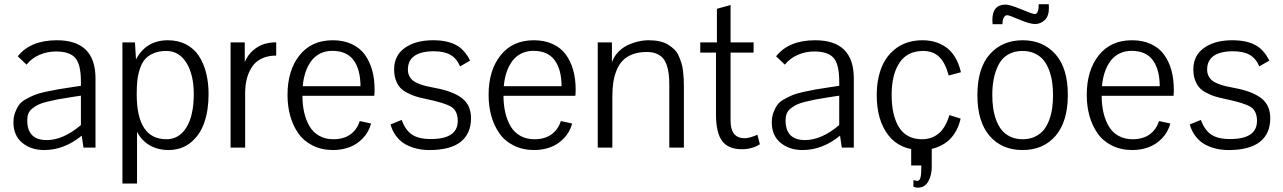

<svg xmlns="http://www.w3.org/2000/svg" viewBox="-20 -701 6092 912"><path d="M364.3 -106.9Q279.8 -35.6 202.1 -35.6Q109.4 -35.6 109.4 -129.4Q109.4 -147.5 114.7 -161.1Q120.1 -174.8 133.1 -185.3Q146 -195.8 161.1 -203.4Q176.3 -210.9 202.6 -217.5Q229 -224.1 253.4 -228.8Q277.8 -233.4 316.4 -239.3L364.3 -246.6ZM376.5 0H433.6V-328.6Q433.6 -509.8 250 -509.8Q124.5 -509.8 64.5 -433.6Q106 -394.5 106 -394Q130.4 -424.3 167.2 -440.4Q204.1 -456.5 246.1 -456.5Q310.5 -456.5 337.4 -426Q364.3 -395.5 364.3 -314V-293.5L315.9 -286.1Q273.4 -279.8 252.4 -276.1Q231.4 -272.5 196.8 -264.9Q162.1 -257.3 144.8 -250.2Q127.4 -243.2 104.5 -230.7Q81.5 -218.3 70.8 -203.4Q60.1 -188.5 52 -167.2Q43.9 -146 43.9 -119.6Q43.9 -57.1 85.7 -22.7Q127.4 11.7 189.9 11.7Q284.7 11.7 368.2 -56.6Z M900.4 -254.4Q900.4 -152.8 865.7 -96.2Q831.1 -39.6 770.5 -39.6Q629.4 -39.6 629.4 -253.4Q629.4 -289.1 632.1 -316.2Q634.8 -343.3 643.6 -371.3Q652.3 -399.4 667.2 -417.7Q682.1 -436 708.3 -447.5Q734.4 -459 770 -459Q830.6 -459 865.5 -402.6Q900.4 -346.2 900.4 -254.4ZM621.1 -499.5H561.5V170.9H630.9V-10.3V-75.2Q652.3 -33.2 691.2 -10.7Q730 11.7 780.8 11.7Q843.8 11.2 887.2 -24.9Q930.7 -61 950.7 -119.4Q970.7 -177.7 970.7 -253.9Q970.7 -308.6 959.2 -354.2Q947.8 -399.9 924.8 -435.1Q901.9 -470.2 864 -490Q826.2 -509.8 777.3 -509.8Q674.3 -509.8 626 -418.9Z M1142.6 -499.5V-405.8Q1156.2 -439.5 1182.1 -461.7Q1208 -483.9 1235.1 -491.9Q1262.2 -500 1292 -500V-437Q1251.5 -437 1221.9 -422.4Q1192.4 -407.7 1176 -381.8Q1159.7 -356 1152.1 -325.7Q1144.5 -295.4 1144.5 -259.8V0H1075.2V-499.5Z M1560.5 -509.8Q1611.3 -509.8 1650.1 -491.9Q1689 -474.1 1712.4 -442.1Q1735.8 -410.2 1747.6 -368.2Q1759.3 -326.2 1759.3 -275.4Q1759.3 -258.8 1757.8 -246.1H1416.5Q1416.5 -203.6 1424.8 -167.2Q1433.1 -130.9 1450 -101.8Q1466.8 -72.8 1495.8 -56.2Q1524.9 -39.6 1563 -39.6Q1612.3 -39.6 1644 -62.3Q1675.8 -85 1689 -126L1742.7 -114.3Q1731.4 -72.8 1703.1 -43.7Q1674.8 -14.6 1639.6 -1.7Q1604.5 11.2 1564.9 11.7H1563Q1507.8 11.7 1465.1 -9.8Q1422.4 -31.2 1396.7 -68.1Q1371.1 -105 1358.4 -151.1Q1345.7 -197.3 1345.7 -250Q1345.7 -366.7 1402.6 -438.2Q1459.5 -509.8 1560.5 -509.8ZM1692.4 -291.5Q1691.9 -371.6 1659.2 -415.5Q1626.5 -459.5 1558.6 -459.5Q1525.9 -459.5 1500 -446.3Q1474.1 -433.1 1457.3 -409.7Q1440.4 -386.2 1430.7 -356.4Q1420.9 -326.7 1418 -291.5Z M2212.9 -413.1Q2165.5 -386.2 2165.5 -385.7Q2148.9 -423.8 2119.1 -440.7Q2089.4 -457.5 2040.5 -457.5Q1980 -457.5 1948.7 -435.5Q1917.5 -413.6 1917.5 -370.6Q1917.5 -353.5 1924.1 -340.3Q1930.7 -327.1 1941.2 -318.6Q1951.7 -310.1 1969.7 -303Q1987.8 -295.9 2004.6 -292Q2021.5 -288.1 2046.9 -283.2Q2131.8 -267.6 2174.6 -234.6Q2217.3 -201.7 2217.3 -139.6Q2217.3 -65.9 2168 -27.1Q2118.7 11.7 2019.5 11.7Q1989.7 11.7 1962.2 5.6Q1934.6 -0.5 1908.9 -13.9Q1883.3 -27.3 1863.8 -52Q1844.2 -76.7 1835 -109.9L1887.7 -131.3Q1905.3 -83.5 1936.5 -62Q1967.8 -40.5 2025.9 -40.5Q2154.3 -40.5 2154.3 -126.5Q2154.3 -173.3 2125 -192.6Q2095.7 -211.9 2001.5 -231.4Q1973.1 -237.3 1953.9 -243.4Q1934.6 -249.5 1913.8 -260.3Q1893.1 -271 1880.6 -284.9Q1868.2 -298.8 1860.1 -320.8Q1852.1 -342.8 1852.1 -371.6Q1852.1 -437.5 1903.1 -473.6Q1954.1 -509.8 2036.6 -509.8Q2103 -509.8 2145 -487.8Q2187 -465.8 2212.9 -413.1Z M2515.6 -509.8Q2566.4 -509.8 2605.2 -491.9Q2644 -474.1 2667.5 -442.1Q2690.9 -410.2 2702.6 -368.2Q2714.4 -326.2 2714.4 -275.4Q2714.4 -258.8 2712.9 -246.1H2371.6Q2371.6 -203.6 2379.9 -167.2Q2388.2 -130.9 2405 -101.8Q2421.9 -72.8 2450.9 -56.2Q2480 -39.6 2518.1 -39.6Q2567.4 -39.6 2599.1 -62.3Q2630.9 -85 2644 -126L2697.8 -114.3Q2686.5 -72.8 2658.2 -43.7Q2629.9 -14.6 2594.7 -1.7Q2559.6 11.2 2520 11.7H2518.1Q2462.9 11.7 2420.2 -9.8Q2377.4 -31.2 2351.8 -68.1Q2326.2 -105 2313.5 -151.1Q2300.8 -197.3 2300.8 -250Q2300.8 -366.7 2357.7 -438.2Q2414.6 -509.8 2515.6 -509.8ZM2647.5 -291.5Q2647 -371.6 2614.3 -415.5Q2581.5 -459.5 2513.7 -459.5Q2481 -459.5 2455.1 -446.3Q2429.2 -433.1 2412.4 -409.7Q2395.5 -386.2 2385.7 -356.4Q2376 -326.7 2373 -291.5Z M2819.3 0V-499.5H2886.7Q2886.7 -493.7 2886.7 -483.9Q2886.7 -474.1 2886.7 -453.4Q2886.7 -432.6 2886.7 -418.9V-405.3Q2896 -432.1 2915.5 -452.9Q2935.1 -473.6 2959.7 -485.6Q2984.4 -497.6 3010.3 -503.7Q3036.1 -509.8 3061.5 -509.8Q3090.3 -509.8 3114 -504.4Q3137.7 -499 3154.3 -488.5Q3170.9 -478 3183.6 -465.6Q3196.3 -453.1 3204.1 -435.1Q3211.9 -417 3217 -400.6Q3222.2 -384.3 3224.6 -362.3Q3227.1 -340.3 3227.8 -323.7Q3228.5 -307.1 3228.5 -285.2V0H3159.2V-294.4Q3159.2 -325.7 3156.5 -349.1Q3153.8 -372.6 3146.5 -393.1Q3139.2 -413.6 3127.2 -426.5Q3115.2 -439.5 3096.4 -446.8Q3077.6 -454.1 3051.8 -454.1Q3014.2 -454.1 2985.6 -443.4Q2957 -432.6 2938.7 -414.1Q2920.4 -395.5 2909.2 -368.2Q2897.9 -340.8 2893.3 -310.8Q2888.7 -280.8 2888.7 -243.7V0Z M3577.6 -61 3589.4 -15.6Q3552.7 7.8 3503.4 7.8Q3439 7.8 3409.9 -31.5Q3380.9 -70.8 3380.9 -158.7V-451.2H3306.2V-499.5H3385.3V-659.2L3450.2 -677.2V-499.5H3559.6V-451.2H3450.2V-127.4Q3450.2 -44.4 3517.6 -44.4Q3540 -44.4 3577.6 -61Z M3966.3 -106.9Q3881.8 -35.6 3804.2 -35.6Q3711.4 -35.6 3711.4 -129.4Q3711.4 -147.5 3716.8 -161.1Q3722.2 -174.8 3735.1 -185.3Q3748 -195.8 3763.2 -203.4Q3778.3 -210.9 3804.7 -217.5Q3831.1 -224.1 3855.5 -228.8Q3879.9 -233.4 3918.5 -239.3L3966.3 -246.6ZM3978.5 0H4035.6V-328.6Q4035.6 -509.8 3852.1 -509.8Q3726.6 -509.8 3666.5 -433.6Q3708 -394.5 3708 -394Q3732.4 -424.3 3769.3 -440.4Q3806.2 -456.5 3848.1 -456.5Q3912.6 -456.5 3939.5 -426Q3966.3 -395.5 3966.3 -314V-293.5L3918 -286.1Q3875.5 -279.8 3854.5 -276.1Q3833.5 -272.5 3798.8 -264.9Q3764.2 -257.3 3746.8 -250.2Q3729.5 -243.2 3706.5 -230.7Q3683.6 -218.3 3672.9 -203.4Q3662.1 -188.5 3654.1 -167.2Q3646 -146 3646 -119.6Q3646 -57.1 3687.7 -22.7Q3729.5 11.7 3792 11.7Q3886.7 11.7 3970.2 -56.6Z M4144.5 0ZM4308.1 85V4.9H4405.8V92.3Q4405.8 131.3 4389.2 160.9Q4372.6 190.4 4339.4 190.4Q4329.1 190.4 4318.8 186V154.3Q4333.5 158.2 4336.9 158.2Q4347.7 158.2 4352.1 143.1Q4356.4 127.9 4356.4 85ZM4144.5 -248.5Q4144.5 -325.2 4168.5 -383.3Q4192.4 -441.4 4242.2 -475.6Q4292 -509.8 4362.3 -509.8Q4392.6 -509.8 4419.2 -502.4Q4445.8 -495.1 4470.9 -478.5Q4496.1 -461.9 4515.4 -431.2Q4534.7 -400.4 4544.4 -357.9L4486.3 -342.3Q4470.7 -401.9 4441.7 -430.4Q4412.6 -459 4365.2 -459Q4290 -459 4252.7 -403.1Q4215.3 -347.2 4215.3 -250Q4215.3 -202.6 4223.6 -165Q4231.9 -127.4 4248.8 -98.9Q4265.6 -70.3 4293.7 -54.9Q4321.8 -39.6 4358.9 -39.6Q4456.1 -39.6 4489.7 -154.3L4543 -137.7Q4534.2 -98.1 4514.9 -68.4Q4495.6 -38.6 4470 -21.5Q4444.3 -4.4 4416 3.7Q4387.7 11.7 4357.4 11.7Q4253.9 11.7 4199.2 -59.3Q4144.5 -130.4 4144.5 -248.5Z M4622.6 0ZM4764.2 -628.9Q4774.4 -628.4 4822.5 -607.7Q4870.6 -586.9 4896.5 -586.9Q4922.4 -586.9 4942.4 -605.5Q4962.4 -624 4962.4 -664.1Q4962.4 -669.4 4961.4 -681.2H4914.1Q4914.1 -634.3 4895 -634.3Q4884.8 -634.3 4831.1 -656.7Q4777.3 -679.2 4756.3 -679.2Q4693.8 -679.2 4693.8 -606Q4693.8 -593.3 4694.8 -585.9H4741.7Q4741.7 -606.9 4748.3 -617.9Q4754.9 -628.9 4764.2 -628.9ZM4837.9 -509.8Q4934.1 -509.8 4993.2 -443.6Q5052.2 -377.4 5052.2 -250.5Q5052.2 -124.5 4994.4 -56.4Q4936.5 11.7 4837.4 11.7Q4738.3 11.7 4680.4 -55.9Q4622.6 -123.5 4622.6 -249Q4622.6 -377 4681.6 -443.4Q4740.7 -509.8 4837.9 -509.8ZM4837.4 -459Q4796.4 -459 4767.1 -441.2Q4737.8 -423.3 4722.4 -392.1Q4707 -360.8 4700.2 -326.2Q4693.4 -291.5 4693.4 -250.5Q4693.4 -217.8 4697.3 -189Q4701.2 -160.2 4711.4 -132.1Q4721.7 -104 4737.5 -84Q4753.4 -64 4779.1 -51.8Q4804.7 -39.6 4837.9 -39.6Q4870.6 -39.6 4896.2 -51.8Q4921.9 -64 4937.7 -83.7Q4953.6 -103.5 4963.9 -131.3Q4974.1 -159.2 4978 -188Q4981.9 -216.8 4981.9 -249.5Q4981.9 -281.7 4977.8 -310.5Q4973.6 -339.4 4963.4 -367.2Q4953.1 -395 4937.3 -414.8Q4921.4 -434.6 4895.8 -446.8Q4870.1 -459 4837.4 -459Z M5356.9 -509.8Q5407.7 -509.8 5446.5 -491.9Q5485.4 -474.1 5508.8 -442.1Q5532.2 -410.2 5543.9 -368.2Q5555.7 -326.2 5555.7 -275.4Q5555.7 -258.8 5554.2 -246.1H5212.9Q5212.9 -203.6 5221.2 -167.2Q5229.5 -130.9 5246.3 -101.8Q5263.2 -72.8 5292.2 -56.2Q5321.3 -39.6 5359.4 -39.6Q5408.7 -39.6 5440.4 -62.3Q5472.2 -85 5485.4 -126L5539.1 -114.3Q5527.8 -72.8 5499.5 -43.7Q5471.2 -14.6 5436 -1.7Q5400.9 11.2 5361.3 11.7H5359.4Q5304.2 11.7 5261.5 -9.8Q5218.8 -31.2 5193.1 -68.1Q5167.5 -105 5154.8 -151.1Q5142.1 -197.3 5142.1 -250Q5142.1 -366.7 5199 -438.2Q5255.9 -509.8 5356.9 -509.8ZM5488.8 -291.5Q5488.3 -371.6 5455.6 -415.5Q5422.9 -459.5 5355 -459.5Q5322.3 -459.5 5296.4 -446.3Q5270.5 -433.1 5253.7 -409.7Q5236.8 -386.2 5227.1 -356.4Q5217.3 -326.7 5214.4 -291.5Z M6009.3 -413.1Q5961.9 -386.2 5961.9 -385.7Q5945.3 -423.8 5915.5 -440.7Q5885.7 -457.5 5836.9 -457.5Q5776.4 -457.5 5745.1 -435.5Q5713.9 -413.6 5713.9 -370.6Q5713.9 -353.5 5720.5 -340.3Q5727.1 -327.1 5737.5 -318.6Q5748 -310.1 5766.1 -303Q5784.2 -295.9 5801 -292Q5817.9 -288.1 5843.3 -283.2Q5928.2 -267.6 5970.9 -234.6Q6013.7 -201.7 6013.7 -139.6Q6013.7 -65.9 5964.4 -27.1Q5915 11.7 5815.9 11.7Q5786.1 11.7 5758.5 5.6Q5731 -0.5 5705.3 -13.9Q5679.7 -27.3 5660.2 -52Q5640.6 -76.7 5631.3 -109.9L5684.1 -131.3Q5701.7 -83.5 5732.9 -62Q5764.2 -40.5 5822.3 -40.5Q5950.7 -40.5 5950.7 -126.5Q5950.7 -173.3 5921.4 -192.6Q5892.1 -211.9 5797.9 -231.4Q5769.5 -237.3 5750.2 -243.4Q5731 -249.5 5710.2 -260.3Q5689.5 -271 5677 -284.9Q5664.6 -298.8 5656.5 -320.8Q5648.4 -342.8 5648.4 -371.6Q5648.4 -437.5 5699.5 -473.6Q5750.5 -509.8 5833 -509.8Q5899.4 -509.8 5941.4 -487.8Q5983.4 -465.8 6009.3 -413.1Z"/></svg>

Font: Pontano Sans
Style: Regular
Weight: 400
Foundry: vernon adams
Version: 1.0